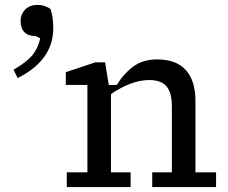

<svg xmlns="http://www.w3.org/2000/svg" viewBox="-20 -762 928 782"><path d="M132 -742Q149 -742 163 -737Q177 -732 186 -725Q197 -692 197 -647Q197 -517 52 -444L35 -478Q89 -509 112 -537.5Q135 -566 144 -606L126 -615Q95 -615 79.5 -631Q64 -647 64 -675Q64 -705 83 -723.5Q102 -742 132 -742ZM252 0V-60H336V-416H248V-468L368 -508H408L423 -416H456Q480 -458 520 -489Q560 -520 620 -520Q698 -520 737 -476.5Q776 -433 776 -352V-60H860V0H600V-60H680V-328Q680 -385 658 -410.5Q636 -436 588 -436Q550 -436 510 -420.5Q470 -405 432 -379V-60H512V0Z"/></svg>

Font: Source Serif 4 Caption
Style: Regular
Weight: 400
Designer: Frank Grießhammer
Foundry: Adobe Systems Incorporated
Version: Version 4.004;hotconv 1.0.117;makeotfexe 2.5.65602